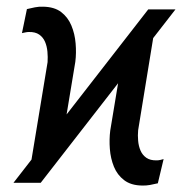

<svg xmlns="http://www.w3.org/2000/svg" viewBox="-20 -557 575 585"><path d="M21 0H104L514.6 -528.3H431.6ZM68.8 -27.3 166.5 -109.4 209.5 -368.7Q212.9 -395.5 210.4 -424.8Q208 -454.1 197.5 -479.2Q187 -504.4 166.3 -520.3Q145.5 -536.1 111.3 -536.6Q98.6 -537.1 86.4 -534.7Q74.2 -532.2 62 -529.3L46.9 -456.1Q52.2 -457 57.4 -458.3Q62.5 -459.5 67.9 -459.5Q87.4 -460 99.4 -451.7Q111.3 -443.4 117.2 -429.7Q123 -416 124.5 -399.7Q126 -383.3 125 -367.7ZM456.5 -501 358.9 -418.5 315.9 -159.2Q312.5 -132.3 314.7 -103.3Q316.9 -74.2 327.1 -49.1Q337.4 -23.9 358.2 -8.1Q378.9 7.8 412.6 8.3Q424.8 8.8 436.8 6.6Q448.7 4.4 460.9 1.5L478.5 -72.3Q473.1 -70.8 468 -69.6Q462.9 -68.4 457.5 -68.4Q438 -67.9 426 -76.2Q414.1 -84.5 408.2 -98.1Q402.3 -111.8 400.9 -128.2Q399.4 -144.5 400.9 -160.2Z"/></svg>

Font: Roboto Condensed
Style: Italic
Weight: 400
Italic angle: -12°
Designer: Christian Robertson
Foundry: Google
Version: Version 3.0